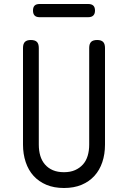

<svg xmlns="http://www.w3.org/2000/svg" viewBox="-20 -930 640 960"><path d="M95 -690Q95 -711 104.5 -720.5Q114 -730 134 -730Q155 -730 164.5 -720.5Q174 -711 174 -690V-207Q174 -176 181.5 -151Q189 -126 205 -107.5Q221 -89 244.5 -79Q268 -69 300 -69Q332 -69 355.5 -79.5Q379 -90 395 -108Q411 -126 418.5 -151.5Q426 -177 426 -207V-690Q426 -711 435.5 -720.5Q445 -730 466 -730Q486 -730 495.5 -720.5Q505 -711 505 -690V-207Q505 -159 491.5 -119Q478 -79 452 -50.5Q426 -22 388 -6Q350 10 300 10Q250 10 212 -6Q174 -22 148 -50.5Q122 -79 108.5 -119.5Q95 -160 95 -207ZM178 -844Q161 -844 153 -852.5Q145 -861 145 -877Q145 -894 153 -902Q161 -910 178 -910H421Q438 -910 446.5 -902Q455 -894 455 -877Q455 -861 446.5 -852.5Q438 -844 421 -844Z"/></svg>

Font: Maple Mono NL Light
Style: Regular
Weight: 300
Monospace: yes
Designer: subframe7536
Version: Version 7.000